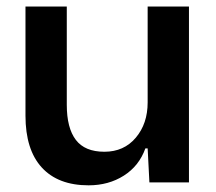

<svg xmlns="http://www.w3.org/2000/svg" viewBox="-20 -552 654 581"><path d="M248 8.8Q155.8 8.8 106.4 -45.2Q57.1 -99.1 57.1 -202.1V-532.2H182.1V-234.9Q182.1 -164.6 209.5 -128.7Q236.8 -92.8 295.9 -92.8Q355 -92.8 390.9 -135.3Q426.8 -177.7 426.8 -242.2V-532.2H551.8V0H432.1L426.8 -103H419.9Q400.9 -49.8 354.7 -20.5Q308.6 8.8 248 8.8Z"/></svg>

Font: Lumene Sans
Style: Bold
Weight: 600
Designer: Deni Anggara
Version: Version 1.003;Glyphs 3.1.2 (3151)